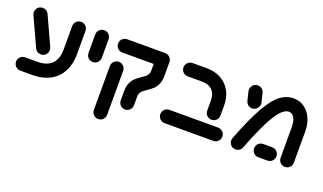

<svg xmlns="http://www.w3.org/2000/svg" viewBox="-69 -945 2533 1507"><g transform="rotate(20 1197.0 -191.0)"><path d="M33 -55.6Q33 -70.7 40.4 -83.5Q47.8 -96.3 60.6 -103.7Q73.3 -111.1 88.5 -111.1H189.6Q270.4 -111.1 311.1 -151.9Q351.9 -192.6 351.9 -273.3V-468.1Q351.9 -483.3 359.3 -496.1Q366.7 -508.9 379.4 -516.3Q392.2 -523.7 407.4 -523.7Q422.6 -523.7 435.4 -516.3Q448.1 -508.9 455.6 -496.1Q463 -483.3 463 -468.1V-273.3Q463 -189.3 430 -127.6Q397 -65.9 335.4 -33Q273.7 0 189.6 0H88.5Q73.3 0 60.6 -7.4Q47.8 -14.8 40.4 -27.6Q33 -40.4 33 -55.6ZM146.3 -205.9 37 -444.1Q31.5 -456.3 31.5 -468.5Q31.5 -483.3 38.5 -495.9Q45.6 -508.5 58.1 -516.1Q70.7 -523.7 87 -523.7Q103.7 -523.7 117.2 -515.2Q130.7 -506.7 137 -492.6L246.3 -254.4Q251.9 -242.2 251.9 -230Q251.9 -215.2 244.8 -202.6Q237.8 -190 225.2 -182.4Q212.6 -174.8 196.3 -174.8Q179.6 -174.8 166.1 -183.3Q152.6 -191.9 146.3 -205.9Z M544.4 -313.3V-468.5Q544.4 -483.7 551.9 -496.5Q559.3 -509.3 572 -516.7Q584.8 -524.1 600 -524.1Q615.2 -524.1 628 -516.7Q640.7 -509.3 648.1 -496.5Q655.6 -483.7 655.6 -468.5V-313.3Q655.6 -298.1 648.1 -285.4Q640.7 -272.6 628 -265.2Q615.2 -257.8 600 -257.8Q584.8 -257.8 572 -265.2Q559.3 -272.6 551.9 -285.4Q544.4 -298.1 544.4 -313.3Z M909.3 -50V-124.4Q909.3 -167.4 922 -196.1Q934.8 -224.8 952.8 -241.3Q970.7 -257.8 998.9 -276.7Q1018.5 -289.6 1029.4 -298.7Q1040.4 -307.8 1047.6 -320.6Q1054.8 -333.3 1054.8 -350.4V-463Q1054.8 -478.1 1062.2 -490.9Q1069.6 -503.7 1082.4 -511.1Q1095.2 -518.5 1110.4 -518.5Q1125.6 -518.5 1138.3 -511.1Q1151.1 -503.7 1158.5 -490.9Q1165.9 -478.1 1165.9 -463V-350.4Q1165.9 -307.4 1153.1 -278.7Q1140.4 -250 1122.4 -233.5Q1104.4 -217 1076.3 -198.1Q1056.7 -185.2 1045.7 -176.1Q1034.8 -167 1027.6 -154.3Q1020.4 -141.5 1020.4 -124.4V-50Q1020.4 -34.8 1013 -22Q1005.6 -9.3 992.8 -1.9Q980 5.6 964.8 5.6Q949.6 5.6 936.9 -1.9Q924.1 -9.3 916.7 -22Q909.3 -34.8 909.3 -50ZM737 92.6V-274.4Q737 -289.6 744.4 -302.4Q751.9 -315.2 764.6 -322.6Q777.4 -330 792.6 -330Q807.8 -330 820.6 -322.6Q833.3 -315.2 840.7 -302.4Q848.1 -289.6 848.1 -274.4V92.6Q848.1 107.8 840.7 120.6Q833.3 133.3 820.6 140.7Q807.8 148.1 792.6 148.1Q777.4 148.1 764.6 140.7Q751.9 133.3 744.4 120.6Q737 107.8 737 92.6ZM737 -463Q737 -478.1 744.4 -490.9Q751.9 -503.7 764.6 -511.1Q777.4 -518.5 792.6 -518.5H1110.4Q1125.6 -518.5 1138.3 -511.1Q1151.1 -503.7 1158.5 -490.9Q1165.9 -478.1 1165.9 -463Q1165.9 -447.8 1158.5 -435Q1151.1 -422.2 1138.3 -414.8Q1125.6 -407.4 1110.4 -407.4H792.6Q777.4 -407.4 764.6 -414.8Q751.9 -422.2 744.4 -435Q737 -447.8 737 -463Z M1574.8 -206.3V-291.1Q1574.8 -346.7 1544.6 -377Q1514.4 -407.4 1459.3 -407.4H1338.9Q1323.7 -407.4 1310.9 -414.8Q1298.1 -422.2 1290.7 -435Q1283.3 -447.8 1283.3 -463Q1283.3 -478.1 1290.7 -490.9Q1298.1 -503.7 1310.9 -511.1Q1323.7 -518.5 1338.9 -518.5H1459.3Q1525.9 -518.5 1577.4 -490Q1628.9 -461.5 1657.4 -409.8Q1685.9 -358.1 1685.9 -291.1V-206.3Q1685.9 -191.1 1678.5 -178.3Q1671.1 -165.6 1658.3 -158.1Q1645.6 -150.7 1630.4 -150.7Q1615.2 -150.7 1602.4 -158.1Q1589.6 -165.6 1582.2 -178.3Q1574.8 -191.1 1574.8 -206.3ZM1238.1 -55.6Q1238.1 -70.7 1245.6 -83.5Q1253 -96.3 1265.7 -103.7Q1278.5 -111.1 1293.7 -111.1H1700.7Q1715.9 -111.1 1728.7 -103.7Q1741.5 -96.3 1748.9 -83.5Q1756.3 -70.7 1756.3 -55.6Q1756.3 -40.4 1748.9 -27.6Q1741.5 -14.8 1728.7 -7.4Q1715.9 0 1700.7 0H1293.7Q1278.5 0 1265.7 -7.4Q1253 -14.8 1245.6 -27.6Q1238.1 -40.4 1238.1 -55.6Z M1831.5 -52.2Q1831.5 -63 1835.2 -71.9Q1905.2 -254.4 1962.4 -354.1Q2019.6 -453.7 2070.9 -491.7Q2122.2 -529.6 2181.5 -529.6Q2231.9 -529.6 2271.1 -501.7Q2310.4 -473.7 2332 -425.7Q2353.7 -377.8 2353.7 -319.6V-55.6Q2353.7 -40.4 2346.3 -27.6Q2338.9 -14.8 2326.1 -7.4Q2313.3 0 2298.1 0Q2283 0 2270.2 -7.4Q2257.4 -14.8 2250 -27.6Q2242.6 -40.4 2242.6 -55.6V-319.6Q2242.6 -343.7 2235.9 -366.3Q2229.3 -388.9 2215.4 -403.7Q2201.5 -418.5 2181.5 -418.5Q2151.1 -418.5 2117.4 -384.3Q2083.7 -350 2039.6 -265Q1995.6 -180 1938.9 -32.2Q1933 -16.3 1918.7 -6.5Q1904.4 3.3 1887 3.3Q1870.7 3.3 1858.1 -4.4Q1845.6 -12.2 1838.5 -25Q1831.5 -37.8 1831.5 -52.2ZM2021.5 -55.6Q2021.5 -70.7 2028.9 -83.5Q2036.3 -96.3 2049.1 -103.7Q2061.9 -111.1 2077 -111.1H2152.6Q2167.8 -111.1 2180.6 -103.7Q2193.3 -96.3 2200.7 -83.5Q2208.1 -70.7 2208.1 -55.6Q2208.1 -40.4 2200.7 -27.6Q2193.3 -14.8 2180.6 -7.4Q2167.8 0 2152.6 0H2077Q2061.9 0 2049.1 -7.4Q2036.3 -14.8 2028.9 -27.6Q2021.5 -40.4 2021.5 -55.6ZM1845.2 -386.3 1827 -460.7Q1825.6 -468.1 1825.6 -472.6Q1825.6 -486.7 1832.8 -500Q1840 -513.3 1852.6 -521.5Q1865.2 -529.6 1881.1 -529.6Q1900.4 -529.6 1915.6 -517.6Q1930.7 -505.6 1935.2 -487L1953.3 -412.6Q1954.8 -405.2 1954.8 -400.7Q1954.8 -386.7 1947.6 -373.3Q1940.4 -360 1927.8 -351.9Q1915.2 -343.7 1899.3 -343.7Q1880 -343.7 1864.8 -355.7Q1849.6 -367.8 1845.2 -386.3Z"/></g></svg>

Font: 26F Galaxy Hebrew Black
Style: Regular
Weight: 900
Designer: C₂₉H₂₅N₃O₅
Version: Version 1.000